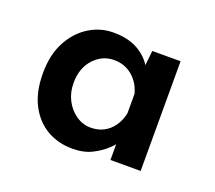

<svg xmlns="http://www.w3.org/2000/svg" viewBox="-65 -810 528 472"><g transform="rotate(20 198.5 -574.5)"><path d="M162 -423Q125 -423 95.5 -440Q66 -457 48.5 -490.5Q31 -524 31 -573Q31 -621 49 -655Q67 -689 96.5 -707.5Q126 -726 160 -726Q199 -726 224.5 -711.5Q250 -697 263 -674L259 -659L265 -716H339V-429H260V-496L267 -481Q264 -473 249.5 -459Q235 -445 213.5 -434Q192 -423 162 -423ZM187 -487Q206 -487 221 -495Q236 -503 246 -517.5Q256 -532 260 -551V-602Q253 -629 233 -646Q213 -663 185 -663Q154 -663 132 -639Q110 -615 110 -576Q110 -551 120.5 -531Q131 -511 148.5 -499Q166 -487 187 -487Z"/></g></svg>

Font: Josefin Sans Thin Medium
Style: Regular
Weight: 500
Version: Version 2.000